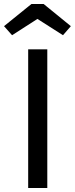

<svg xmlns="http://www.w3.org/2000/svg" viewBox="-40 -934 372 954"><path d="M195 -689H100V0H195ZM20 -759 146 -840 273 -759 312 -804 177 -914H116L-20 -804Z"/></svg>

Font: Fira Math
Style: Regular
Weight: 400
Designer: Xiangdong Zeng
Foundry: Xiangdong Zeng
Version: Version 0.3.4